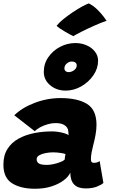

<svg xmlns="http://www.w3.org/2000/svg" viewBox="-20 -1128 688 1155"><path d="M190.5 7.5Q105.5 7.5 53 -25.2Q0.5 -58 0.5 -137.5Q0.5 -194 25.2 -232.5Q50 -271 91.8 -294Q133.5 -317 185.2 -327.2Q237 -337.5 291.5 -337.5Q322.5 -337.5 352.8 -330.2Q383 -323 392.5 -314.5Q392.5 -320 391.2 -335.5Q390 -351 384.5 -359Q375 -372.5 358.8 -380Q342.5 -387.5 312 -387.5Q290.5 -387.5 265.8 -380.2Q241 -373 220.5 -361.8Q200 -350.5 189.5 -338.5L66 -434.5Q113 -480.5 188.5 -509.2Q264 -538 344 -538Q446.5 -538 503.5 -502.8Q560.5 -467.5 560.5 -377Q560.5 -349 554.8 -317.2Q549 -285.5 541 -255.5Q535 -232.5 531 -211Q527 -189.5 527 -171Q527 -157.5 531.5 -153Q536 -148.5 544.5 -148.5Q556 -148.5 564.2 -151.2Q572.5 -154 579.5 -159L602 -27.5Q591.5 -17 564 -5.8Q536.5 5.5 495 5.5Q403 5.5 403 -89.5Q392 -65 362.5 -42.8Q333 -20.5 289.2 -6.5Q245.5 7.5 190.5 7.5ZM262.5 -136Q280.5 -136 302.2 -140.8Q324 -145.5 342.5 -152.8Q361 -160 369 -167.5Q369 -173 370.8 -184.2Q372.5 -195.5 374 -201Q366 -205 343 -208.2Q320 -211.5 298 -211.5Q277.5 -211.5 254.8 -207.2Q232 -203 216.2 -194Q200.5 -185 200.5 -170Q200.5 -153 214 -144.5Q227.5 -136 262.5 -136ZM375 -583Q320 -583 281.8 -615.2Q243.5 -647.5 243.5 -695.5Q243.5 -745 270.8 -784.2Q298 -823.5 341.5 -846.2Q385 -869 433.5 -869Q471 -869 502 -855Q533 -841 551.5 -817Q570 -793 570 -763Q570 -716.5 541.8 -675.2Q513.5 -634 469 -608.5Q424.5 -583 375 -583ZM392 -694Q410 -694 425.8 -705.8Q441.5 -717.5 441.5 -734.5Q441.5 -746 433.2 -752Q425 -758 412 -758Q396 -758 381.8 -746Q367.5 -734 367.5 -717Q367.5 -706 374.8 -700Q382 -694 392 -694ZM514.5 -1107.5Q544 -1092 566.2 -1069.8Q588.5 -1047.5 602.8 -1028.5Q617 -1009.5 621 -1003Q583.5 -990 542.2 -971.5Q501 -953 467.8 -936Q434.5 -919 421 -910.5Q416.5 -912.5 402.5 -920Q388.5 -927.5 371.8 -937.2Q355 -947 340.5 -956.8Q326 -966.5 320.5 -973Q335 -991.5 361.2 -1012.8Q387.5 -1034 417.2 -1054Q447 -1074 473.5 -1088.5Q500 -1103 514.5 -1107.5Z"/></svg>

Font: Grandstander Black
Style: Italic
Weight: 900
Italic angle: -15°
Designer: Tyler Finck
Foundry: Etcetera Type Co
Version: Version 1.200; ttfautohint (v1.8.3)